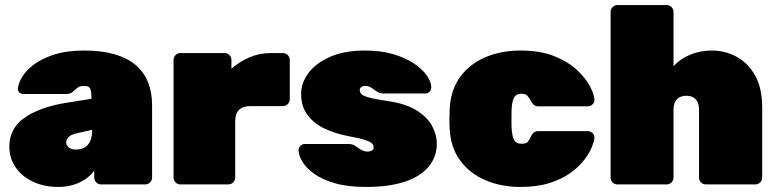

<svg xmlns="http://www.w3.org/2000/svg" viewBox="-20 -730 3077 760"><path d="M211 10Q154 10 110 -11Q66 -32 41.5 -68Q17 -104 17 -149Q17 -222 76.5 -263.5Q136 -305 236 -322L342 -339V-340Q342 -366 337.5 -378Q333 -390 312 -390Q298 -390 289.5 -384.5Q281 -379 271 -369Q260 -358 243 -358H73Q63 -358 56.5 -364Q50 -370 51 -380Q52 -399 67 -424.5Q82 -450 113.5 -474Q145 -498 194.5 -514Q244 -530 314 -530Q382 -530 432.5 -515.5Q483 -501 516 -473.5Q549 -446 565.5 -405.5Q582 -365 582 -314V-27Q582 -16 574 -8Q566 0 555 0H380Q369 0 361 -8Q353 -16 353 -27V-55Q339 -35 317.5 -20.5Q296 -6 269 2Q242 10 211 10ZM280 -138Q300 -138 314.5 -146Q329 -154 337 -171.5Q345 -189 345 -215V-216L286 -203Q260 -197 251 -187Q242 -177 242 -166Q242 -159 246.5 -152.5Q251 -146 259.5 -142Q268 -138 280 -138Z M694 0Q683 0 675 -8Q667 -16 667 -27V-493Q667 -504 675 -512Q683 -520 694 -520H869Q880 -520 888 -512Q896 -504 896 -493V-458Q928 -486 967.5 -503Q1007 -520 1052 -520H1100Q1111 -520 1119 -512Q1127 -504 1127 -493V-337Q1127 -326 1119 -318Q1111 -310 1100 -310H971Q941 -310 926 -295Q911 -280 911 -250V-27Q911 -16 903 -8Q895 0 884 0Z M1429 10Q1357 10 1306.5 -4.5Q1256 -19 1224.5 -41.5Q1193 -64 1178 -88.5Q1163 -113 1162 -133Q1161 -144 1168.5 -152Q1176 -160 1186 -160H1360Q1361 -160 1362 -160Q1363 -160 1364 -160Q1377 -159 1387.5 -151.5Q1398 -144 1409.5 -137Q1421 -130 1436 -130Q1444 -130 1451.5 -134Q1459 -138 1459 -145Q1459 -154 1453.5 -161Q1448 -168 1426.5 -175.5Q1405 -183 1355 -192Q1309 -201 1267 -220Q1225 -239 1198.5 -273Q1172 -307 1172 -359Q1172 -402 1201 -441Q1230 -480 1286.5 -505Q1343 -530 1425 -530Q1487 -530 1535 -516Q1583 -502 1616.5 -480Q1650 -458 1668 -433Q1686 -408 1687 -387Q1688 -376 1681 -368Q1674 -360 1665 -360H1507Q1505 -360 1502 -360Q1499 -360 1497 -360Q1483 -360 1472 -367.5Q1461 -375 1450 -382.5Q1439 -390 1424 -390Q1417 -390 1410.5 -385.5Q1404 -381 1404 -374Q1404 -366 1410 -358.5Q1416 -351 1439 -344.5Q1462 -338 1514 -330Q1586 -320 1629 -293Q1672 -266 1690.5 -231Q1709 -196 1709 -162Q1709 -109 1676.5 -70Q1644 -31 1581.5 -10.5Q1519 10 1429 10Z M2040 10Q1964 10 1902 -16.5Q1840 -43 1802 -94Q1764 -145 1760 -219Q1759 -235 1759 -259Q1759 -283 1760 -300Q1764 -374 1801.5 -425.5Q1839 -477 1901.5 -503.5Q1964 -530 2040 -530Q2119 -530 2174.5 -507.5Q2230 -485 2264.5 -452.5Q2299 -420 2315.5 -388Q2332 -356 2333 -336Q2334 -325 2325.5 -317Q2317 -309 2306 -309H2111Q2100 -309 2093.5 -314.5Q2087 -320 2082 -329Q2075 -343 2067.5 -351Q2060 -359 2045 -359Q2022 -359 2014 -342Q2006 -325 2005 -295Q2004 -252 2005 -224Q2007 -192 2014.5 -176.5Q2022 -161 2045 -161Q2063 -161 2069.5 -169Q2076 -177 2082 -191Q2086 -200 2093 -205.5Q2100 -211 2111 -211H2306Q2317 -211 2325.5 -203Q2334 -195 2333 -184Q2332 -171 2322.5 -147.5Q2313 -124 2292.5 -97Q2272 -70 2238 -45.5Q2204 -21 2155 -5.5Q2106 10 2040 10Z M2424 0Q2413 0 2405 -8Q2397 -16 2397 -27V-683Q2397 -694 2405 -702Q2413 -710 2424 -710H2619Q2630 -710 2638 -702Q2646 -694 2646 -683V-468Q2672 -497 2712 -513.5Q2752 -530 2798 -530Q2849 -530 2894.5 -506Q2940 -482 2968.5 -432Q2997 -382 2997 -303V-27Q2997 -16 2989 -8Q2981 0 2970 0H2774Q2763 0 2755 -8Q2747 -16 2747 -27V-296Q2747 -323 2734 -337Q2721 -351 2697 -351Q2673 -351 2659.5 -337Q2646 -323 2646 -296V-27Q2646 -16 2638 -8Q2630 0 2619 0Z"/></svg>

Font: Rubik Black
Style: Regular
Weight: 900
Designer: Hubert and Fischer
Foundry: Hubert and Fischer
Version: Version 2.300;gftools[0.9.30]